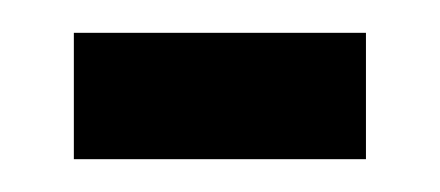

<svg xmlns="http://www.w3.org/2000/svg" viewBox="-20 -291 268 117"><path d="M203 -271V-194H25V-271Z"/></svg>

Font: Mukta Malar SemiBold
Style: Regular
Weight: 600
Designer: Aadarsh Rajan, Girish Dalvi, Yashodeep Gholap
Foundry: Ek Type
Version: Version 2.538;PS 1.000;hotconv 16.6.51;makeotf.lib2.5.65220;